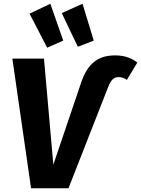

<svg xmlns="http://www.w3.org/2000/svg" viewBox="-20 -1006 754 1026"><path d="M249 -986 138 -933 232 -751 318 -789ZM421 -986 310 -936 396 -756 481 -789ZM146 0H346L558 -541C575 -583 590 -594 615 -594C632 -594 645 -588 658 -579L714 -672C686 -693 650 -710 596 -710C508 -710 448 -672 411 -557L265 -126L215 -693H46Z"/></svg>

Font: Fira Sans
Style: Bold Italic
Weight: 700
Italic angle: -8°
Designer: bBox Type GmbH & Carrois Corporate GbR & Edenspiekermann AG
Foundry: bBox Type GmbH & Carrois Corporate GbR & Edenspiekermann AG
Version: Version 4.301;PS 004.301;hotconv 1.0.88;makeotf.lib2.5.64775